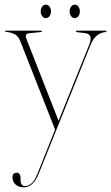

<svg xmlns="http://www.w3.org/2000/svg" viewBox="-36 -556 475 821"><path d="M124.5 186 199.5 -2 51 -379.5Q41.5 -403 25.5 -410.5Q9.5 -418 -12.5 -420.5Q-15.5 -421 -15.5 -423Q-15.5 -425 -12.5 -425H139.5Q143 -425 143 -422Q143 -419 139.5 -419L89 -414Q78 -413 75.5 -406.5Q73 -400 76 -392L214.5 -39.5L344.5 -362.5Q355 -388.5 350 -400.5Q345 -412.5 327 -414.5L294 -418.5Q289 -419 289 -421.5Q289 -425 292.5 -425H415Q419.5 -425 419.5 -422Q419.5 -420 415 -419Q394.5 -417 378.2 -404Q362 -391 351 -363.5L129.5 187Q106 245 65.5 245Q44 245 30.8 233.2Q17.5 221.5 17.5 203Q17.5 182.5 36 182.5Q43.5 182.5 47.8 189Q52 195.5 52 204V215Q52 239.5 71.5 239.5Q85.5 239.5 98.8 228.2Q112 217 124.5 186ZM160 -478.5Q150.5 -478.5 144.2 -487.2Q138 -496 138 -507.5Q138 -519 144.2 -527.5Q150.5 -536 160 -536Q170 -536 176 -527.5Q182 -519 182 -507.5Q182 -496 176 -487.2Q170 -478.5 160 -478.5ZM283.5 -478.5Q274 -478.5 267.8 -487.2Q261.5 -496 261.5 -507.5Q261.5 -519 267.8 -527.5Q274 -536 283.5 -536Q293.5 -536 299.5 -527.5Q305.5 -519 305.5 -507.5Q305.5 -496 299.5 -487.2Q293.5 -478.5 283.5 -478.5Z"/></svg>

Font: Fraunces 144pt Thin
Style: Regular
Weight: 100
Version: Version 1.000;[f99f86859]